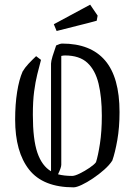

<svg xmlns="http://www.w3.org/2000/svg" viewBox="-20 -795 578 824"><path d="M156 -538Q148 -508 140 -476Q132 -444 126.5 -402.5Q121 -361 121 -302Q121 -196 140.5 -139.5Q160 -83 199 -60V-522Q199 -532 205.5 -553.5Q212 -575 221 -600Q238 -608 247 -608Q369 -608 431 -535.5Q493 -463 493 -314Q493 -248 483.5 -194Q474 -140 462 -106Q450 -87 427.5 -67Q405 -47 379 -29.5Q353 -12 330.5 -1.5Q308 9 296 9Q165 9 105 -67Q45 -143 45 -282Q45 -347 53.5 -400.5Q62 -454 77 -488Q87 -505 102.5 -521.5Q118 -538 135 -554ZM243 -88Q243 -76 229 -47Q255 -40 290 -40Q301 -40 322.5 -50.5Q344 -61 364.5 -75Q385 -89 392 -99Q401 -127 409 -179Q417 -231 417 -298Q417 -378 403 -436Q389 -494 355 -525.5Q321 -557 259 -557Q252 -557 243 -555ZM223 -662 211 -691 367 -775 399 -728 395 -706Q359 -696 312 -684.5Q265 -673 223 -662Z"/></svg>

Font: Grenze Gotisch Light
Style: Regular
Weight: 300
Designer: Renata Polastri
Foundry: Omnibus-Type
Version: Version 1.001